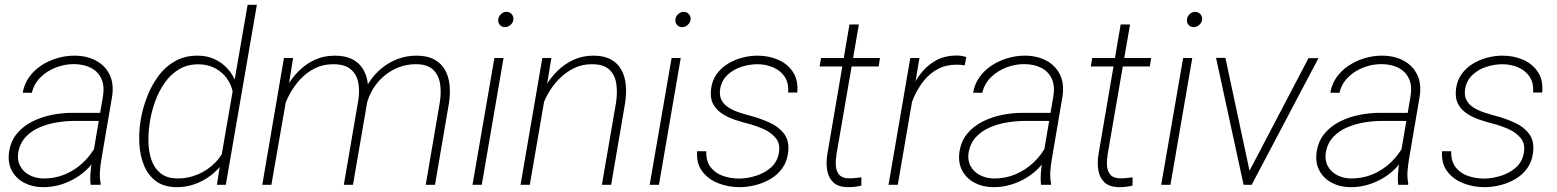

<svg xmlns="http://www.w3.org/2000/svg" viewBox="-20 -770 6489 800"><path d="M362.8 -97.2 409.2 -370.1Q416 -412.6 402.3 -442.1Q388.7 -471.7 359.1 -487.1Q329.6 -502.4 288.1 -502.9Q250 -502.9 213.4 -489Q176.8 -475.1 149.4 -448.5Q122.1 -421.9 112.8 -383.3L74.7 -383.8Q81.1 -420.9 102.1 -449.7Q123 -478.5 153.3 -498Q183.6 -517.6 218.8 -527.8Q253.9 -538.1 289.6 -538.1Q340.8 -538.1 379.2 -517.8Q417.5 -497.6 436.3 -460Q455.1 -422.4 447.3 -369.1L402.8 -108.4Q398.4 -83 396.5 -56.9Q394.5 -30.8 399.4 -5.4L398.9 0H357.4Q355 -24.4 356.9 -48.8Q358.9 -73.2 362.8 -97.2ZM409.7 -299.8 405.8 -266.1H283.2Q250.5 -265.6 214.1 -259.5Q177.7 -253.4 144.3 -239Q110.8 -224.6 87.2 -199.5Q63.5 -174.3 56.2 -136.2Q50.8 -103 64 -78.4Q77.1 -53.7 103 -40.3Q128.9 -26.9 160.2 -26.4Q209 -25.9 251.2 -43.7Q293.5 -61.5 326.9 -93.3Q360.4 -125 382.3 -167.5L395 -138.7Q379.4 -104.5 354.5 -76.9Q329.6 -49.3 298.1 -30Q266.6 -10.7 231 -0.2Q195.3 10.3 157.2 9.8Q114.7 9.3 81.1 -8.3Q47.4 -25.9 29.5 -58.6Q11.7 -91.3 17.6 -135.7Q24.4 -182.1 50.5 -213.4Q76.7 -244.6 114.7 -263.7Q152.8 -282.7 196 -291.3Q239.3 -299.8 278.8 -299.8Z M899.9 -103.5 1011.7 -750H1050.3L920.9 0H883.8ZM564.5 -258.3 565.9 -268.6Q573.7 -315.9 591.6 -363.5Q609.4 -411.1 638.2 -450.9Q667 -490.7 708.5 -514.6Q750 -538.6 804.2 -538.1Q843.3 -538.1 875.2 -522.9Q907.2 -507.8 930.2 -481.7Q953.1 -455.6 964.6 -421.4Q976.1 -387.2 974.1 -348.6L943.8 -166.5Q934.6 -127.9 912.4 -95.7Q890.1 -63.5 859.4 -39.8Q828.6 -16.1 791.7 -2.9Q754.9 10.3 715.8 9.8Q661.6 9.3 628.7 -16.1Q595.7 -41.5 579.6 -82Q563.5 -122.6 560.8 -169.2Q558.1 -215.8 564.5 -258.3ZM605.5 -268.6 604 -258.3Q598.1 -223.1 598.4 -183.1Q598.6 -143.1 609.6 -107.7Q620.6 -72.3 647 -49.6Q673.3 -26.9 720.2 -26.4Q763.7 -25.9 805.2 -43.7Q846.7 -61.5 878.2 -94Q909.7 -126.5 922.4 -168.9L952.6 -341.3Q955.1 -374.5 945.3 -403.8Q935.5 -433.1 915.8 -455.1Q896 -477.1 868.4 -489.5Q840.8 -502 807.6 -502Q760.7 -502.4 725.8 -481.2Q690.9 -460 666.5 -425.3Q642.1 -390.6 627.2 -349.6Q612.3 -308.6 605.5 -268.6Z M1183.1 -415.5 1110.8 0H1072.8L1163.1 -528.3H1201.2ZM1157.7 -304.7 1142.1 -327.6Q1152.8 -368.2 1173.6 -405.8Q1194.3 -443.4 1224.1 -473.4Q1253.9 -503.4 1291.7 -520.8Q1329.6 -538.1 1375 -538.1Q1418 -538.1 1446.8 -523.7Q1475.6 -509.3 1491.7 -483.6Q1507.8 -458 1512.2 -424.3Q1516.6 -390.6 1511.2 -351.6L1450.7 0H1412.6L1472.7 -351.1Q1479.5 -393.1 1472.4 -427.5Q1465.3 -461.9 1439.9 -482.4Q1414.6 -502.9 1367.2 -502.4Q1326.2 -502.4 1292 -485.4Q1257.8 -468.3 1231.2 -439.7Q1204.6 -411.1 1186 -376.2Q1167.5 -341.3 1157.7 -304.7ZM1511.2 -348.1 1486.3 -358.4Q1497.6 -396 1519.3 -429Q1541 -461.9 1571 -486.3Q1601.1 -510.7 1637.7 -524.4Q1674.3 -538.1 1715.3 -538.1Q1759.8 -538.1 1788.8 -522.5Q1817.9 -506.8 1833.5 -480Q1849.1 -453.1 1853 -417.7Q1856.9 -382.3 1851.1 -342.8L1792.5 0H1753.9L1812.5 -343.3Q1819.3 -385.3 1813.5 -421.9Q1807.6 -458.5 1783 -481Q1758.3 -503.4 1709 -502.4Q1674.3 -502 1643.1 -490.2Q1611.8 -478.5 1585.4 -457.5Q1559.1 -436.5 1540 -408.4Q1521 -380.4 1511.2 -348.1Z M2078.1 -528.3 1987.3 0H1948.7L2040 -528.3ZM2056.2 -689Q2057.1 -701.2 2067.1 -710.9Q2077.1 -720.7 2089.8 -720.7Q2103.5 -720.7 2112.1 -710.9Q2120.6 -701.2 2119.1 -688Q2117.7 -675.8 2107.4 -666.5Q2097.2 -657.2 2084.5 -656.7Q2071.3 -656.7 2062.7 -666.3Q2054.2 -675.8 2056.2 -689Z M2258.8 -414.6 2187.5 0H2148.9L2239.7 -528.3H2277.3ZM2232.9 -304.7 2218.3 -327.6Q2229 -367.7 2250 -405.3Q2271 -442.9 2301 -472.9Q2331.1 -502.9 2369.1 -520.5Q2407.2 -538.1 2452.1 -538.1Q2496.6 -538.1 2525.1 -522.5Q2553.7 -506.8 2568.8 -479.5Q2584 -452.1 2587.4 -417Q2590.8 -381.8 2585 -342.8L2526.4 0H2487.8L2546.9 -342.8Q2553.2 -384.8 2547.9 -421.4Q2542.5 -458 2518.3 -480.5Q2494.1 -502.9 2445.3 -502.4Q2404.8 -502.4 2370.4 -485.4Q2335.9 -468.3 2308.3 -439.7Q2280.8 -411.1 2261.5 -376Q2242.2 -340.8 2232.9 -304.7Z M2816.4 -528.3 2725.6 0H2687L2778.3 -528.3ZM2794.4 -689Q2795.4 -701.2 2805.4 -710.9Q2815.4 -720.7 2828.1 -720.7Q2841.8 -720.7 2850.3 -710.9Q2858.9 -701.2 2857.4 -688Q2856 -675.8 2845.7 -666.5Q2835.4 -657.2 2822.8 -656.7Q2809.6 -656.7 2801 -666.3Q2792.5 -675.8 2794.4 -689Z M3225.1 -131.8Q3232.4 -170.4 3212.4 -194.6Q3192.4 -218.8 3160.4 -232.7Q3128.4 -246.6 3098.1 -254.4Q3069.3 -261.7 3039.8 -271.7Q3010.3 -281.7 2986.6 -297.9Q2962.9 -314 2950.4 -338.6Q2938 -363.3 2942.9 -399.9Q2947.3 -435.1 2965.8 -460.9Q2984.4 -486.8 3012 -503.9Q3039.6 -521 3072 -529.5Q3104.5 -538.1 3136.2 -538.1Q3183.6 -538.1 3222.9 -520.8Q3262.2 -503.4 3284.4 -469.5Q3306.6 -435.5 3301.8 -384.3H3263.7Q3267.1 -423.3 3250 -449.5Q3232.9 -475.6 3202.1 -489Q3171.4 -502.4 3136.2 -502.4Q3103.5 -502.4 3070.3 -491.9Q3037.1 -481.4 3012.5 -459Q2987.8 -436.5 2981 -401.4Q2976.1 -372.6 2986.3 -353Q2996.6 -333.5 3017.1 -321Q3037.6 -308.6 3061.8 -300.8Q3085.9 -293 3108.4 -287.1Q3148.4 -276.4 3186.5 -259.3Q3224.6 -242.2 3247.3 -212.2Q3270 -182.1 3263.7 -133.3Q3258.8 -95.7 3239.5 -68.8Q3220.2 -42 3191.2 -24.7Q3162.1 -7.3 3128.2 1.2Q3094.2 9.8 3061 9.8Q3015.1 9.8 2973.4 -6.3Q2931.6 -22.5 2906.2 -55.7Q2880.9 -88.9 2884.8 -140.1L2922.9 -139.6Q2921.4 -99.1 2940.7 -73.7Q2960 -48.3 2992.2 -37.1Q3024.4 -25.9 3061 -25.9Q3094.2 -26.4 3129.6 -37.4Q3165 -48.3 3191.7 -71.5Q3218.3 -94.7 3225.1 -131.8Z M3646.5 -528.3 3641.1 -493.2H3395L3400.9 -528.3ZM3519.5 -668H3558.6L3465.3 -127Q3461.4 -103.5 3462.6 -80.6Q3463.9 -57.6 3476.3 -42.5Q3488.8 -27.3 3518.1 -26.9Q3531.2 -26.9 3543.9 -28.3Q3556.6 -29.8 3569.3 -31.2L3568.8 3.4Q3555.2 6.8 3541.3 8.3Q3527.3 9.8 3513.2 9.8Q3472.2 9.3 3451.9 -10.3Q3431.6 -29.8 3426.5 -61Q3421.4 -92.3 3427.2 -127.4Z M3795.9 -437.5 3720.7 0H3682.1L3772.9 -528.3H3811ZM4006.3 -532.2 3999.5 -497.6Q3991.2 -499 3982.9 -499.8Q3974.6 -500.5 3965.8 -500.5Q3921.9 -500.5 3887.9 -482.4Q3854 -464.4 3829.3 -433.6Q3804.7 -402.8 3788.3 -365.7Q3772 -328.6 3763.7 -290.5L3744.1 -286.6Q3752 -331.1 3768.3 -375.7Q3784.7 -420.4 3811.8 -457.5Q3838.9 -494.6 3877.4 -516.8Q3916 -539.1 3968.3 -538.6Q3978 -538.6 3987.5 -536.9Q3997.1 -535.2 4006.3 -532.2Z M4322.8 -97.2 4369.1 -370.1Q4376 -412.6 4362.3 -442.1Q4348.6 -471.7 4319.1 -487.1Q4289.6 -502.4 4248 -502.9Q4210 -502.9 4173.3 -489Q4136.7 -475.1 4109.4 -448.5Q4082 -421.9 4072.8 -383.3L4034.7 -383.8Q4041 -420.9 4062 -449.7Q4083 -478.5 4113.3 -498Q4143.6 -517.6 4178.7 -527.8Q4213.9 -538.1 4249.5 -538.1Q4300.8 -538.1 4339.1 -517.8Q4377.4 -497.6 4396.2 -460Q4415 -422.4 4407.2 -369.1L4362.8 -108.4Q4358.4 -83 4356.4 -56.9Q4354.5 -30.8 4359.4 -5.4L4358.9 0H4317.4Q4314.9 -24.4 4316.9 -48.8Q4318.8 -73.2 4322.8 -97.2ZM4369.6 -299.8 4365.7 -266.1H4243.2Q4210.4 -265.6 4174.1 -259.5Q4137.7 -253.4 4104.2 -239Q4070.8 -224.6 4047.1 -199.5Q4023.4 -174.3 4016.1 -136.2Q4010.7 -103 4023.9 -78.4Q4037.1 -53.7 4063 -40.3Q4088.9 -26.9 4120.1 -26.4Q4168.9 -25.9 4211.2 -43.7Q4253.4 -61.5 4286.9 -93.3Q4320.3 -125 4342.3 -167.5L4355 -138.7Q4339.4 -104.5 4314.5 -76.9Q4289.6 -49.3 4258.1 -30Q4226.6 -10.7 4190.9 -0.2Q4155.3 10.3 4117.2 9.8Q4074.7 9.3 4041 -8.3Q4007.3 -25.9 3989.5 -58.6Q3971.7 -91.3 3977.5 -135.7Q3984.4 -182.1 4010.5 -213.4Q4036.6 -244.6 4074.7 -263.7Q4112.8 -282.7 4156 -291.3Q4199.2 -299.8 4238.8 -299.8Z M4776.4 -528.3 4771 -493.2H4524.9L4530.8 -528.3ZM4649.4 -668H4688.5L4595.2 -127Q4591.3 -103.5 4592.5 -80.6Q4593.8 -57.6 4606.2 -42.5Q4618.7 -27.3 4647.9 -26.9Q4661.1 -26.9 4673.8 -28.3Q4686.5 -29.8 4699.2 -31.2L4698.7 3.4Q4685.1 6.8 4671.1 8.3Q4657.2 9.8 4643.1 9.8Q4602.1 9.3 4581.8 -10.3Q4561.5 -29.8 4556.4 -61Q4551.3 -92.3 4557.1 -127.4Z M4947.8 -528.3 4856.9 0H4818.4L4909.7 -528.3ZM4925.8 -689Q4926.8 -701.2 4936.8 -710.9Q4946.8 -720.7 4959.5 -720.7Q4973.1 -720.7 4981.7 -710.9Q4990.2 -701.2 4988.8 -688Q4987.3 -675.8 4977.1 -666.5Q4966.8 -657.2 4954.1 -656.7Q4940.9 -656.7 4932.4 -666.3Q4923.8 -675.8 4925.8 -689Z M5177.7 -42 5432.1 -527.8H5473.6L5195.3 0H5162.6ZM5085.9 -528.8 5190.4 -39.6 5192.4 0H5161.6L5046.9 -528.8Z M5811 -97.2 5857.4 -370.1Q5864.3 -412.6 5850.6 -442.1Q5836.9 -471.7 5807.4 -487.1Q5777.8 -502.4 5736.3 -502.9Q5698.2 -502.9 5661.6 -489Q5625 -475.1 5597.7 -448.5Q5570.3 -421.9 5561 -383.3L5522.9 -383.8Q5529.3 -420.9 5550.3 -449.7Q5571.3 -478.5 5601.6 -498Q5631.8 -517.6 5667 -527.8Q5702.1 -538.1 5737.8 -538.1Q5789.1 -538.1 5827.4 -517.8Q5865.7 -497.6 5884.5 -460Q5903.3 -422.4 5895.5 -369.1L5851.1 -108.4Q5846.7 -83 5844.7 -56.9Q5842.8 -30.8 5847.7 -5.4L5847.2 0H5805.7Q5803.2 -24.4 5805.2 -48.8Q5807.1 -73.2 5811 -97.2ZM5857.9 -299.8 5854 -266.1H5731.4Q5698.7 -265.6 5662.4 -259.5Q5626 -253.4 5592.5 -239Q5559.1 -224.6 5535.4 -199.5Q5511.7 -174.3 5504.4 -136.2Q5499 -103 5512.2 -78.4Q5525.4 -53.7 5551.3 -40.3Q5577.1 -26.9 5608.4 -26.4Q5657.2 -25.9 5699.5 -43.7Q5741.7 -61.5 5775.1 -93.3Q5808.6 -125 5830.6 -167.5L5843.3 -138.7Q5827.6 -104.5 5802.7 -76.9Q5777.8 -49.3 5746.3 -30Q5714.8 -10.7 5679.2 -0.2Q5643.6 10.3 5605.5 9.8Q5563 9.3 5529.3 -8.3Q5495.6 -25.9 5477.8 -58.6Q5460 -91.3 5465.8 -135.7Q5472.7 -182.1 5498.8 -213.4Q5524.9 -244.6 5563 -263.7Q5601.1 -282.7 5644.3 -291.3Q5687.5 -299.8 5727.1 -299.8Z M6329.1 -131.8Q6336.4 -170.4 6316.4 -194.6Q6296.4 -218.8 6264.4 -232.7Q6232.4 -246.6 6202.1 -254.4Q6173.3 -261.7 6143.8 -271.7Q6114.3 -281.7 6090.6 -297.9Q6066.9 -314 6054.4 -338.6Q6042 -363.3 6046.9 -399.9Q6051.3 -435.1 6069.8 -460.9Q6088.4 -486.8 6116 -503.9Q6143.6 -521 6176 -529.5Q6208.5 -538.1 6240.2 -538.1Q6287.6 -538.1 6326.9 -520.8Q6366.2 -503.4 6388.4 -469.5Q6410.6 -435.5 6405.8 -384.3H6367.7Q6371.1 -423.3 6354 -449.5Q6336.9 -475.6 6306.2 -489Q6275.4 -502.4 6240.2 -502.4Q6207.5 -502.4 6174.3 -491.9Q6141.1 -481.4 6116.5 -459Q6091.8 -436.5 6085 -401.4Q6080.1 -372.6 6090.3 -353Q6100.6 -333.5 6121.1 -321Q6141.6 -308.6 6165.8 -300.8Q6189.9 -293 6212.4 -287.1Q6252.4 -276.4 6290.5 -259.3Q6328.6 -242.2 6351.3 -212.2Q6374 -182.1 6367.7 -133.3Q6362.8 -95.7 6343.5 -68.8Q6324.2 -42 6295.2 -24.7Q6266.1 -7.3 6232.2 1.2Q6198.2 9.8 6165 9.8Q6119.1 9.8 6077.4 -6.3Q6035.6 -22.5 6010.3 -55.7Q5984.9 -88.9 5988.8 -140.1L6026.9 -139.6Q6025.4 -99.1 6044.7 -73.7Q6064 -48.3 6096.2 -37.1Q6128.4 -25.9 6165 -25.9Q6198.2 -26.4 6233.6 -37.4Q6269 -48.3 6295.7 -71.5Q6322.3 -94.7 6329.1 -131.8Z"/></svg>

Font: Roboto ExtraLight
Style: Italic
Weight: 250
Designer: Christian Robertson
Foundry: Google
Version: Version 3.009; 2024